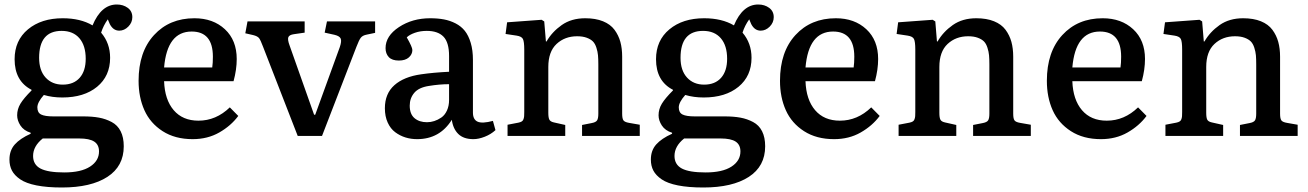

<svg xmlns="http://www.w3.org/2000/svg" viewBox="-20 -604 5812 853"><path d="M254.9 229Q189 229 142.3 219.7Q95.7 210.4 70.1 192.9Q44.4 175.3 33.2 154.1Q22 132.8 22 105Q22 64.5 45.7 37.8Q69.3 11.2 116.2 -9.8V-14.2Q85.4 -23.9 70.8 -46.4Q56.2 -68.8 56.2 -91.8Q56.2 -119.1 70.8 -143.3Q85.4 -167.5 120.1 -202.1V-205.1Q44.9 -243.7 44.9 -340.8Q44.9 -424.3 104.2 -473.6Q163.6 -522.9 258.8 -522.9Q337.4 -522.9 391.1 -491.2Q429.7 -584 499 -584Q527.3 -584 547.6 -569.1Q567.9 -554.2 567.9 -527.8Q567.9 -503.9 550 -485.8Q532.2 -467.8 509.8 -467.8Q482.9 -467.8 467.8 -497.1L459 -518.1Q439.5 -491.2 429.2 -459Q469.2 -412.1 469.2 -347.2Q469.2 -266.1 411.4 -218.5Q353.5 -170.9 256.8 -170.9Q212.4 -170.9 174.8 -182.1Q146 -149.4 146 -127Q146 -103.5 162.8 -95.2Q179.7 -86.9 216.8 -86.9H349.1Q390.1 -86.9 420.2 -81.3Q450.2 -75.7 476.3 -61.8Q502.4 -47.9 516.1 -20.8Q529.8 6.3 529.8 45.9Q529.8 134.8 457 181.9Q384.3 229 254.9 229ZM258.8 -228Q307.1 -228 334 -258.3Q360.8 -288.6 360.8 -342.8Q360.8 -401.4 332.8 -434.1Q304.7 -466.8 253.9 -466.8Q153.8 -466.8 153.8 -347.2Q153.8 -291 182.6 -259.5Q211.4 -228 258.8 -228ZM265.1 162.1Q340.3 162.1 380.1 136.2Q419.9 110.4 419.9 68.8Q419.9 39.1 398.7 25.1Q377.4 11.2 332 11.2H169.9Q127 45.4 127 88.9Q127 127.4 159.9 144.8Q192.9 162.1 265.1 162.1Z M835.9 14.2Q757.8 14.2 702.6 -21.2Q647.5 -56.6 621.6 -114.3Q595.7 -171.9 595.7 -245.1Q595.7 -373.5 664.3 -448.2Q732.9 -522.9 843.8 -522.9Q926.8 -522.9 979.2 -474.1Q1031.7 -425.3 1031.7 -341.8Q1031.7 -294.9 1017.6 -243.2H709Q711.9 -161.1 751.7 -114.5Q791.5 -67.9 861.8 -67.9Q939.9 -67.9 1001 -127L1038.6 -88.9Q1005.9 -44.9 954.1 -15.4Q902.3 14.2 835.9 14.2ZM709 -304.2H922.9Q925.8 -324.2 925.8 -352.1Q925.8 -463.9 831.5 -463.9Q722.7 -463.9 709 -304.2Z M1302.7 0 1148.4 -397Q1137.7 -425.8 1130.9 -434.6Q1124 -443.4 1104.5 -448.2L1069.8 -456.1L1079.6 -508.8H1333.5V-459L1285.6 -452.1Q1265.1 -449.2 1261 -438.7Q1256.8 -428.2 1266.6 -401.9L1375.5 -94.2H1380.4L1489.7 -395Q1498.5 -420.9 1493.7 -432.4Q1488.8 -443.8 1466.8 -449.2L1422.4 -459L1432.6 -508.8H1646.5V-458L1609.4 -450.2Q1591.3 -446.8 1583.3 -436.8Q1575.2 -426.8 1563.5 -396L1410.6 0Z M1833 14.2Q1805.7 14.2 1781.2 6.6Q1756.8 -1 1735.8 -16.6Q1714.8 -32.2 1702.4 -59.6Q1689.9 -86.9 1689.9 -123Q1689.9 -188 1732.2 -225.6Q1774.4 -263.2 1851.1 -273.9Q1904.3 -281.7 1975.1 -285.2V-355Q1975.1 -415.5 1950.2 -441.2Q1925.3 -466.8 1876 -466.8Q1847.2 -466.8 1823 -458.3Q1798.8 -449.7 1787.1 -438Q1812 -394.5 1812 -381.8Q1812 -362.8 1796.4 -348.9Q1780.8 -335 1752 -335Q1721.7 -335 1707.3 -350.3Q1692.9 -365.7 1692.9 -390.1Q1692.9 -444.3 1752.4 -483.6Q1812 -522.9 1891.1 -522.9Q1924.8 -522.9 1952.1 -517.8Q1979.5 -512.7 2004.2 -500Q2028.8 -487.3 2045.2 -466.8Q2061.5 -446.3 2071.3 -413.6Q2081.1 -380.9 2081.1 -337.9V-104Q2081.1 -72.8 2101.8 -63.5Q2122.6 -54.2 2169.9 -66.9L2181.2 -25.9Q2161.1 -7.3 2133.8 3.4Q2106.4 14.2 2083 14.2Q2039.6 14.2 2016.1 -8.8Q1992.7 -31.7 1987.3 -71.8Q1933.6 14.2 1833 14.2ZM1877 -61Q1893.6 -61 1909.4 -66.2Q1925.3 -71.3 1940.7 -81.8Q1956.1 -92.3 1965.6 -112.8Q1975.1 -133.3 1975.1 -160.2V-230Q1933.1 -230 1885.3 -222.2Q1840.3 -215.3 1820.3 -191.4Q1800.3 -167.5 1800.3 -134.8Q1800.3 -97.2 1821.5 -79.1Q1842.8 -61 1877 -61Z M2234.9 0V-49.8L2283.2 -59.1Q2292.5 -61 2298.1 -64.5Q2303.7 -67.9 2305.9 -75Q2308.1 -82 2308.6 -87.9Q2309.1 -93.8 2309.1 -106.9V-383.8Q2309.1 -418.9 2303.2 -430.7Q2297.4 -442.4 2274.9 -445.8L2226.1 -453.1L2232.9 -504.9L2386.2 -516.1L2397.9 -508.8L2405.3 -419.9H2408.2Q2432.6 -462.4 2475.6 -492.7Q2518.6 -522.9 2580.1 -522.9Q2626 -522.9 2658.9 -509.5Q2691.9 -496.1 2710 -471.7Q2728 -447.3 2736.1 -418Q2744.1 -388.7 2744.1 -352.1V-99.1Q2744.1 -77.6 2749.5 -69.6Q2754.9 -61.5 2774.9 -58.1L2822.3 -49.8V0H2565.9V-48.8L2607.9 -57.1Q2627 -60.5 2632.6 -69.1Q2638.2 -77.6 2638.2 -99.1V-317.9Q2638.2 -342.3 2636.7 -358.4Q2635.3 -374.5 2629.6 -392.1Q2624 -409.7 2614.3 -419.7Q2604.5 -429.7 2586.7 -436.3Q2568.8 -442.9 2543.9 -442.9Q2489.3 -442.9 2452.6 -408.7Q2416 -374.5 2416 -306.2V-103Q2416 -81.1 2420.7 -72.3Q2425.3 -63.5 2440.9 -60.1L2491.2 -48.8V0Z M3104.5 229Q3038.6 229 2991.9 219.7Q2945.3 210.4 2919.7 192.9Q2894 175.3 2882.8 154.1Q2871.6 132.8 2871.6 105Q2871.6 64.5 2895.3 37.8Q2918.9 11.2 2965.8 -9.8V-14.2Q2935.1 -23.9 2920.4 -46.4Q2905.8 -68.8 2905.8 -91.8Q2905.8 -119.1 2920.4 -143.3Q2935.1 -167.5 2969.7 -202.1V-205.1Q2894.5 -243.7 2894.5 -340.8Q2894.5 -424.3 2953.9 -473.6Q3013.2 -522.9 3108.4 -522.9Q3187 -522.9 3240.7 -491.2Q3279.3 -584 3348.6 -584Q3377 -584 3397.2 -569.1Q3417.5 -554.2 3417.5 -527.8Q3417.5 -503.9 3399.7 -485.8Q3381.8 -467.8 3359.4 -467.8Q3332.5 -467.8 3317.4 -497.1L3308.6 -518.1Q3289.1 -491.2 3278.8 -459Q3318.8 -412.1 3318.8 -347.2Q3318.8 -266.1 3261 -218.5Q3203.1 -170.9 3106.4 -170.9Q3062 -170.9 3024.4 -182.1Q2995.6 -149.4 2995.6 -127Q2995.6 -103.5 3012.5 -95.2Q3029.3 -86.9 3066.4 -86.9H3198.7Q3239.7 -86.9 3269.8 -81.3Q3299.8 -75.7 3325.9 -61.8Q3352.1 -47.9 3365.7 -20.8Q3379.4 6.3 3379.4 45.9Q3379.4 134.8 3306.6 181.9Q3233.9 229 3104.5 229ZM3108.4 -228Q3156.7 -228 3183.6 -258.3Q3210.4 -288.6 3210.4 -342.8Q3210.4 -401.4 3182.4 -434.1Q3154.3 -466.8 3103.5 -466.8Q3003.4 -466.8 3003.4 -347.2Q3003.4 -291 3032.2 -259.5Q3061 -228 3108.4 -228ZM3114.7 162.1Q3189.9 162.1 3229.7 136.2Q3269.5 110.4 3269.5 68.8Q3269.5 39.1 3248.3 25.1Q3227.1 11.2 3181.6 11.2H3019.5Q2976.6 45.4 2976.6 88.9Q2976.6 127.4 3009.5 144.8Q3042.5 162.1 3114.7 162.1Z M3685.5 14.2Q3607.4 14.2 3552.2 -21.2Q3497.1 -56.6 3471.2 -114.3Q3445.3 -171.9 3445.3 -245.1Q3445.3 -373.5 3513.9 -448.2Q3582.5 -522.9 3693.4 -522.9Q3776.4 -522.9 3828.9 -474.1Q3881.3 -425.3 3881.3 -341.8Q3881.3 -294.9 3867.2 -243.2H3558.6Q3561.5 -161.1 3601.3 -114.5Q3641.1 -67.9 3711.4 -67.9Q3789.6 -67.9 3850.6 -127L3888.2 -88.9Q3855.5 -44.9 3803.7 -15.4Q3752 14.2 3685.5 14.2ZM3558.6 -304.2H3772.5Q3775.4 -324.2 3775.4 -352.1Q3775.4 -463.9 3681.2 -463.9Q3572.3 -463.9 3558.6 -304.2Z M3972.2 0V-49.8L4020.5 -59.1Q4029.8 -61 4035.4 -64.5Q4041 -67.9 4043.2 -75Q4045.4 -82 4045.9 -87.9Q4046.4 -93.8 4046.4 -106.9V-383.8Q4046.4 -418.9 4040.5 -430.7Q4034.7 -442.4 4012.2 -445.8L3963.4 -453.1L3970.2 -504.9L4123.5 -516.1L4135.3 -508.8L4142.6 -419.9H4145.5Q4169.9 -462.4 4212.9 -492.7Q4255.9 -522.9 4317.4 -522.9Q4363.3 -522.9 4396.2 -509.5Q4429.2 -496.1 4447.3 -471.7Q4465.3 -447.3 4473.4 -418Q4481.4 -388.7 4481.4 -352.1V-99.1Q4481.4 -77.6 4486.8 -69.6Q4492.2 -61.5 4512.2 -58.1L4559.6 -49.8V0H4303.2V-48.8L4345.2 -57.1Q4364.3 -60.5 4369.9 -69.1Q4375.5 -77.6 4375.5 -99.1V-317.9Q4375.5 -342.3 4374 -358.4Q4372.6 -374.5 4366.9 -392.1Q4361.3 -409.7 4351.6 -419.7Q4341.8 -429.7 4324 -436.3Q4306.2 -442.9 4281.2 -442.9Q4226.6 -442.9 4189.9 -408.7Q4153.3 -374.5 4153.3 -306.2V-103Q4153.3 -81.1 4158 -72.3Q4162.6 -63.5 4178.2 -60.1L4228.5 -48.8V0Z M4871.1 14.2Q4793 14.2 4737.8 -21.2Q4682.6 -56.6 4656.7 -114.3Q4630.9 -171.9 4630.9 -245.1Q4630.9 -373.5 4699.5 -448.2Q4768.1 -522.9 4878.9 -522.9Q4961.9 -522.9 5014.4 -474.1Q5066.9 -425.3 5066.9 -341.8Q5066.9 -294.9 5052.7 -243.2H4744.1Q4747.1 -161.1 4786.9 -114.5Q4826.7 -67.9 4897 -67.9Q4975.1 -67.9 5036.1 -127L5073.7 -88.9Q5041 -44.9 4989.3 -15.4Q4937.5 14.2 4871.1 14.2ZM4744.1 -304.2H4958Q4960.9 -324.2 4960.9 -352.1Q4960.9 -463.9 4866.7 -463.9Q4757.8 -463.9 4744.1 -304.2Z M5157.7 0V-49.8L5206.1 -59.1Q5215.3 -61 5220.9 -64.5Q5226.6 -67.9 5228.8 -75Q5231 -82 5231.4 -87.9Q5231.9 -93.8 5231.9 -106.9V-383.8Q5231.9 -418.9 5226.1 -430.7Q5220.2 -442.4 5197.8 -445.8L5148.9 -453.1L5155.8 -504.9L5309.1 -516.1L5320.8 -508.8L5328.1 -419.9H5331.1Q5355.5 -462.4 5398.4 -492.7Q5441.4 -522.9 5502.9 -522.9Q5548.8 -522.9 5581.8 -509.5Q5614.7 -496.1 5632.8 -471.7Q5650.9 -447.3 5658.9 -418Q5667 -388.7 5667 -352.1V-99.1Q5667 -77.6 5672.4 -69.6Q5677.7 -61.5 5697.8 -58.1L5745.1 -49.8V0H5488.8V-48.8L5530.8 -57.1Q5549.8 -60.5 5555.4 -69.1Q5561 -77.6 5561 -99.1V-317.9Q5561 -342.3 5559.6 -358.4Q5558.1 -374.5 5552.5 -392.1Q5546.9 -409.7 5537.1 -419.7Q5527.3 -429.7 5509.5 -436.3Q5491.7 -442.9 5466.8 -442.9Q5412.1 -442.9 5375.5 -408.7Q5338.9 -374.5 5338.9 -306.2V-103Q5338.9 -81.1 5343.5 -72.3Q5348.1 -63.5 5363.8 -60.1L5414.1 -48.8V0Z"/></svg>

Font: Literata Book Medium
Style: Regular
Weight: 500
Designer: Latin by Veronika Burian and Jose Scaglione. Greek by Irene Vlachou. Cyrillic by Vera Evstafieva
Foundry: TypeTogether
Version: Version 2.003;PS 002.003;hotconv 1.0.88;makeotf.lib2.5.64775